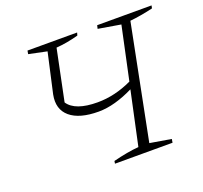

<svg xmlns="http://www.w3.org/2000/svg" viewBox="-114 -777 963 909"><g transform="rotate(-20 368.0 -322.5)"><path d="M317 0 319 -13Q354 -22 387.5 -28Q421 -34 448 -36L506 -306Q460 -283 415 -270.5Q370 -258 330 -258Q233 -258 186.5 -297.5Q140 -337 154 -408L199 -609L108 -628L111 -645H361L357 -631Q328 -623 300 -618Q272 -613 245 -611L192 -354Q227 -301 340 -301Q427 -301 514 -342L571 -609L458 -628L462 -645H736L733 -631Q669 -616 617 -611L503 -36L610 -18L607 0Z"/></g></svg>

Font: Piazzolla ExtraLight
Style: Italic
Weight: 200
Italic angle: -11.3°
Designer: Juan Pablo del Peral
Foundry: Huerta Tipografica
Version: Version 1.330